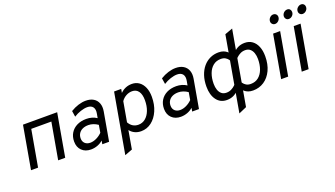

<svg xmlns="http://www.w3.org/2000/svg" viewBox="-75 -1336 3756 2154"><g transform="rotate(-20 1803.0 -259.5)"><path d="M80.5 0 170.5 -511H578.5L488.5 0H404.5L481.5 -435H241.5L164.5 0Z M794.5 12Q726.5 12 685.5 -28.2Q644.5 -68.5 644.5 -136Q644.5 -194 671.2 -237.5Q698 -281 746 -305Q794 -329 858.5 -329Q893 -329 925 -319.8Q957 -310.5 982.5 -293L991.5 -342Q1001.5 -393 980.8 -421Q960 -449 913.5 -449Q878.5 -449 834.2 -434.5Q790 -420 751.5 -395L740.5 -466Q786.5 -494 833.2 -508.5Q880 -523 922.5 -523Q977 -523 1014 -500.5Q1051 -478 1066.5 -437Q1082 -396 1072.5 -341L1012.5 0H931.5L938.5 -42Q911 -16.5 872.8 -2.2Q834.5 12 794.5 12ZM812.5 -62Q848 -62 886.2 -80.2Q924.5 -98.5 954.5 -129L969.5 -218Q944 -236 915 -246Q886 -256 857.5 -256Q817 -256 787.5 -242.2Q758 -228.5 741.8 -203.2Q725.5 -178 725.5 -144Q725.5 -106.5 749.2 -84.2Q773 -62 812.5 -62Z M1132 203 1258 -511H1343L1335 -466Q1392 -523 1473 -523Q1522 -523 1558.8 -496.8Q1595.5 -470.5 1615.8 -422.8Q1636 -375 1636 -311Q1636 -218.5 1604.2 -145.5Q1572.5 -72.5 1517.5 -30.2Q1462.5 12 1393 12Q1352 12 1318.2 -3.8Q1284.5 -19.5 1261 -50L1223 169ZM1389 -67Q1436.5 -67 1472.8 -96.8Q1509 -126.5 1529.5 -179.5Q1550 -232.5 1550 -302Q1550 -370.5 1523.5 -407.8Q1497 -445 1448 -445Q1410 -445 1375.2 -426Q1340.5 -407 1318 -374L1276 -136Q1295.5 -101.5 1324 -84.2Q1352.5 -67 1389 -67Z M1867.5 12Q1799.5 12 1758.5 -28.2Q1717.5 -68.5 1717.5 -136Q1717.5 -194 1744.2 -237.5Q1771 -281 1819 -305Q1867 -329 1931.5 -329Q1966 -329 1998 -319.8Q2030 -310.5 2055.5 -293L2064.5 -342Q2074.5 -393 2053.8 -421Q2033 -449 1986.5 -449Q1951.5 -449 1907.2 -434.5Q1863 -420 1824.5 -395L1813.5 -466Q1859.5 -494 1906.2 -508.5Q1953 -523 1995.5 -523Q2050 -523 2087 -500.5Q2124 -478 2139.5 -437Q2155 -396 2145.5 -341L2085.5 0H2004.5L2011.5 -42Q1984 -16.5 1945.8 -2.2Q1907.5 12 1867.5 12ZM1885.5 -62Q1921 -62 1959.2 -80.2Q1997.5 -98.5 2027.5 -129L2042.5 -218Q2017 -236 1988 -246Q1959 -256 1930.5 -256Q1890 -256 1860.5 -242.2Q1831 -228.5 1814.8 -203.2Q1798.5 -178 1798.5 -144Q1798.5 -106.5 1822.2 -84.2Q1846 -62 1885.5 -62Z M2730 12Q2695 12 2670.8 2.5Q2646.5 -7 2631 -20.5Q2615.5 -34 2607 -46L2625 -142Q2630 -127.5 2642.2 -109.8Q2654.5 -92 2676 -79Q2697.5 -66 2730 -66Q2784.5 -66 2822.5 -96.8Q2860.5 -127.5 2880.2 -180.8Q2900 -234 2900 -302Q2900 -341.5 2889 -373.8Q2878 -406 2855.2 -425Q2832.5 -444 2797 -444Q2765.5 -444 2739.2 -430.8Q2713 -417.5 2694 -399.2Q2675 -381 2666 -366L2678 -455Q2702 -487.5 2738.2 -505.2Q2774.5 -523 2820 -523Q2872 -523 2909.5 -495.8Q2947 -468.5 2967 -419.2Q2987 -370 2987 -304Q2987 -207 2953.2 -136Q2919.5 -65 2861.2 -26.5Q2803 12 2730 12ZM2417 12Q2339 12 2294.5 -48Q2250 -108 2250 -207Q2250 -280 2269.5 -338.2Q2289 -396.5 2323.8 -437.8Q2358.5 -479 2405.5 -501Q2452.5 -523 2507 -523Q2542 -523 2566.2 -513.5Q2590.5 -504 2606 -490.5Q2621.5 -477 2630 -465L2612 -369Q2607 -383.5 2594.8 -401.2Q2582.5 -419 2561 -432Q2539.5 -445 2507 -445Q2452.5 -445 2414.5 -414.2Q2376.5 -383.5 2356.8 -330.2Q2337 -277 2337 -209Q2337 -169.5 2348 -137.2Q2359 -105 2381.8 -86Q2404.5 -67 2440 -67Q2471.5 -67 2498 -80.2Q2524.5 -93.5 2543.2 -111.8Q2562 -130 2571 -145L2559 -56Q2535 -24 2499 -6Q2463 12 2417 12ZM2495 201 2651 -688 2744 -722 2589 160Z M3066.5 0 3156.5 -511H3240.5L3150.5 0ZM3215.5 -605Q3197 -605 3183.8 -618.2Q3170.5 -631.5 3170.5 -650Q3170.5 -675 3188.5 -694Q3206.5 -713 3230.5 -713Q3251 -713 3263.8 -700.2Q3276.5 -687.5 3276.5 -668Q3276.5 -642.5 3258 -623.8Q3239.5 -605 3215.5 -605Z M3312.5 0 3402.5 -511H3484.5L3394.5 0ZM3545.5 -605Q3526 -605 3513.2 -618.2Q3500.5 -631.5 3500.5 -650Q3500.5 -676.5 3520 -694.2Q3539.5 -712 3562.5 -712Q3582 -712 3594.2 -699Q3606.5 -686 3606.5 -667Q3606.5 -650 3597.8 -636Q3589 -622 3575 -613.5Q3561 -605 3545.5 -605ZM3379.5 -605Q3360 -605 3347.8 -618.2Q3335.5 -631.5 3335.5 -650Q3335.5 -667 3344.2 -681Q3353 -695 3367 -703.5Q3381 -712 3396.5 -712Q3417 -712 3428.8 -699Q3440.5 -686 3440.5 -667Q3440.5 -641.5 3422 -623.2Q3403.5 -605 3379.5 -605Z"/></g></svg>

Font: Overpass
Style: Italic
Weight: 400
Italic angle: -10°
Designer: Delve Withrington, Dave Bailey, Thomas Jockin
Foundry: Delve Fonts LLC
Version: Version 4.000